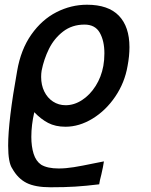

<svg xmlns="http://www.w3.org/2000/svg" viewBox="-20 -574 640 812"><path d="M32 139Q14.5 114 14.5 42Q14.5 -63 52.5 -274Q68 -364.5 112.5 -427.8Q157 -491 218.8 -522.5Q280.5 -554 348 -554Q438 -554 482.8 -507.5Q527.5 -461 527.5 -374.5Q527.5 -336.5 519.5 -295Q507.5 -224.5 467.5 -165.5Q427.5 -106.5 371.2 -72.2Q315 -38 257 -38Q214.5 -38 183.5 -54.2Q152.5 -70.5 125 -99.5Q112.5 -45.5 112.5 5Q112.5 45.5 122.2 76.5Q132 107.5 154 122.5Q180.5 138.5 228 138.5Q258 138.5 292.2 133Q326.5 127.5 374 117.5L419.5 108.5Q418.5 118 415.2 133.5Q412 149 408.5 164.5Q401.5 190.5 399.5 205.5Q342 212.5 298.2 215.2Q254.5 218 193.5 218Q129 218 92.2 199.5Q55.5 181 32 139ZM417 -295Q421.5 -320 421.5 -348.5Q421.5 -401 402 -435.5Q382.5 -470 337.5 -470Q285 -470 247 -440.8Q209 -411.5 187.2 -367.5Q165.5 -323.5 156 -275Q154 -263 154 -248.5Q154 -214.5 167.2 -187.2Q180.5 -160 204.2 -144.5Q228 -129 257.5 -129Q293.5 -129 327 -150.8Q360.5 -172.5 384.5 -210.5Q408.5 -248.5 417 -295Z"/></svg>

Font: JuliaMono
Style: Italic
Weight: 400
Italic angle: -9°
Monospace: yes
Designer: cormullion
Foundry: corm
Version: Version 0.057; ttfautohint (v1.8.4)